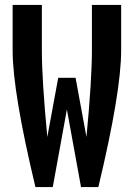

<svg xmlns="http://www.w3.org/2000/svg" viewBox="-20 -755 540 775"><path d="M123 0Q31 -384 31 -551V-735H149V-551Q149 -433 171 -202L215 -441H285L329 -202Q351 -433 351 -551V-735H469V-551Q469 -384 377 0H307L250 -313L193 0Z"/></svg>

Font: Iosevka SS01
Style: Bold
Weight: 700
Monospace: yes
Designer: Belleve Invis
Foundry: Belleve Invis
Version: 2.3.3; ttfautohint (v1.8.3)